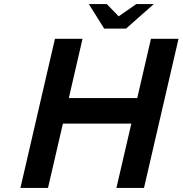

<svg xmlns="http://www.w3.org/2000/svg" viewBox="-20 -920 894 940"><path d="M80 0 249 -730H384L317 -440H652L719 -730H854L685 0H550L623 -315H288L215 0ZM597 -780H490L415 -900H503L561 -840L647 -900H733Z"/></svg>

Font: Miedinger
Style: Bold-Italic
Weight: 700
Italic angle: -13°
Version: Version 001.000